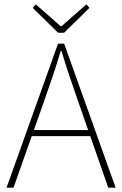

<svg xmlns="http://www.w3.org/2000/svg" viewBox="-20 -860 560 880"><path d="M10 0 246 -660H274L510 0H476L338 -396Q317 -456 298.5 -510.5Q280 -565 262 -626H258Q240 -565 221.5 -510.5Q203 -456 182 -396L42 0ZM112 -236V-264H405V-236ZM246 -710 130 -824 144 -840 258 -740H262L376 -840L390 -824L274 -710Z"/></svg>

Font: Source Sans 3 Variable
Style: Regular
Weight: 200
Designer: Paul D. Hunt
Foundry: Adobe Systems Incorporated
Version: Version 3.026